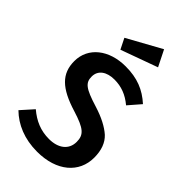

<svg xmlns="http://www.w3.org/2000/svg" viewBox="-283 -1023 1125 1125"><g transform="rotate(45 280.0 -460.5)"><path d="M156 -819 189 -753 418 -836 368 -936ZM280 -706C143 -706 45 -629 45 -515C45 -411 106 -352 253 -307C362 -273 390 -249 390 -190C390 -125 339 -87 263 -87C194 -87 138 -111 85 -156L17 -80C77 -21 161 15 266 15C429 15 528 -73 528 -197C528 -258 511 -304 477 -336C442 -367 391 -394 323 -415C206 -451 181 -472 181 -523C181 -575 224 -605 288 -605C345 -605 394 -587 443 -546L508 -621C445 -678 377 -706 280 -706Z"/></g></svg>

Font: Fira Sans Medium
Style: Regular
Weight: 500
Designer: Carrois Corporate & Edenspiekermann AG
Foundry: Carrois Corporate GbR & Edenspiekermann AG
Version: Version 4.203